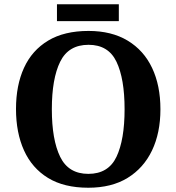

<svg xmlns="http://www.w3.org/2000/svg" viewBox="-20 -870 827 900"><path d="M394 10Q280 10 205 -36Q130 -82 92.5 -165Q55 -248 55 -359Q55 -470 92.5 -552Q130 -634 205.5 -679.5Q281 -725 395 -725Q503 -725 578.5 -679.5Q654 -634 693 -551.5Q732 -469 732 -358Q732 -247 692.5 -164.5Q653 -82 578 -36Q503 10 394 10ZM394 -55Q488 -55 526 -135Q564 -215 564 -358Q564 -501 526 -580.5Q488 -660 395 -660Q301 -660 262 -580.5Q223 -501 223 -358Q223 -215 262 -135Q301 -55 394 -55ZM247 -771V-850H537V-771Z"/></svg>

Font: Noto Serif Tibetan
Style: Bold
Weight: 700
Designer: Monotype Design Team
Foundry: Monotype Imaging Inc.
Version: Version 2.103; ttfautohint (v1.8.4.7-5d5b)